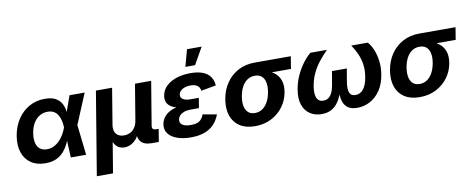

<svg xmlns="http://www.w3.org/2000/svg" viewBox="-77 -1134 4196 1704"><g transform="rotate(-10 2021.0 -281.5)"><path d="M249.7 11.7Q172.6 11.7 120.6 -23.7Q68.6 -59.2 47 -122.9Q25.3 -186.6 39.2 -271.3Q53.6 -356.8 95.7 -419.9Q137.8 -483 201.1 -517.9Q264.3 -552.7 341.7 -552.7Q400.4 -552.7 435.3 -534.1Q470.2 -515.4 487.6 -485.8Q505 -456.3 510.4 -422.9Q515.9 -389.6 516.1 -360.5H563.7L586.2 -274.4L617.3 0H479.4L466.1 -274.4Q464.9 -304.5 458.6 -333.2Q452.3 -361.8 439 -384.9Q425.6 -407.9 403 -421.6Q380.4 -435.4 346.4 -435.4Q305.7 -435.4 273 -415.7Q240.2 -396.1 218.3 -359.6Q196.3 -323 187.9 -271.4Q179.8 -220.7 188.2 -184.1Q196.6 -147.5 221.2 -127.9Q245.8 -108.3 284.8 -108.3Q319.1 -108.3 347.7 -122.8Q376.3 -137.3 399.1 -160.9Q422 -184.6 438.7 -213.5Q455.4 -242.5 465.6 -271.5L564 -545.9H700.3L585.7 -271.5L535.7 -191H488.2Q477.4 -161.9 461.3 -127.1Q445.1 -92.2 418.8 -60.5Q392.5 -28.8 351.5 -8.6Q310.6 11.7 249.7 11.7Z M677.6 204.1 801.6 -545.9H947.5L894.2 -223.3Q888 -185.2 897.5 -160.2Q907 -135.2 928.6 -123Q950.1 -110.7 979.4 -110.7Q1009.8 -110.7 1034.8 -123.3Q1059.9 -135.9 1077 -160.9Q1094.1 -185.9 1100.3 -223.3L1153.7 -545.9H1299.6L1234.7 -154.4Q1231.4 -133.9 1239.5 -124.4Q1247.5 -115 1269.4 -115H1291.2L1272.2 0H1210.3Q1139.7 0 1110.5 -35.9Q1081.3 -71.8 1092.6 -139.7L1100.9 -189H1124.9Q1116.1 -134.6 1098 -98.7Q1079.9 -62.9 1057.1 -42.5Q1034.2 -22 1010.3 -13.4Q986.3 -4.8 965.7 -4.8Q944.2 -4.8 922.8 -13.4Q901.3 -22 885 -42.6Q868.6 -63.1 862.3 -98.8Q855.9 -134.6 864.7 -189H888.7L823.5 204.1Z M1561.3 9.8Q1490.5 9.8 1437.5 -9.1Q1384.6 -27.9 1358.1 -63.3Q1331.7 -98.7 1340 -148.5Q1344.7 -176.8 1361 -201.7Q1377.2 -226.5 1405.9 -245.3Q1434.6 -264.1 1477 -274.9Q1519.3 -285.8 1576.2 -285.8H1683.5L1675 -233.7H1599Q1565.5 -233.7 1540.8 -224.7Q1516.2 -215.8 1501.6 -200.2Q1487.1 -184.5 1483.5 -164.3Q1478.5 -134.7 1502.7 -116.7Q1526.8 -98.6 1580 -98.6Q1614.5 -98.6 1637.1 -106.9Q1659.7 -115.2 1673.9 -131.9Q1688.2 -148.6 1697.5 -173.6L1822.9 -150.9Q1803.3 -99 1768.8 -63.1Q1734.3 -27.1 1683 -8.7Q1631.8 9.8 1561.3 9.8ZM1572.8 -264.4Q1519.9 -264.4 1482.9 -273.9Q1445.8 -283.3 1423.5 -300.9Q1401.2 -318.5 1393.1 -342.5Q1385 -366.5 1389.9 -395.4Q1398.5 -446.2 1435.5 -481.2Q1472.6 -516.2 1529.2 -534.5Q1585.8 -552.7 1653.4 -552.7Q1718.5 -552.7 1762.8 -535.9Q1807.1 -519 1830.8 -486.4Q1854.4 -453.8 1857.2 -406.2L1722.4 -382Q1719.9 -411.3 1698.5 -428Q1677.2 -444.8 1635.2 -444.8Q1589.7 -444.8 1560.9 -426.5Q1532.2 -408.2 1528.4 -381Q1524.3 -355.2 1547.2 -339.6Q1570.1 -324 1613.9 -324H1689.9L1680.1 -264.4ZM1620.1 -615.1 1661.5 -767.1H1793.4L1707.3 -615.1Z M2139.4 10.7Q2057.1 10.7 2003 -24.2Q1948.8 -59.1 1926.9 -121.9Q1904.9 -184.8 1918.6 -268.7Q1932.5 -352.5 1975.3 -414.7Q2018.1 -477 2083.7 -511.5Q2149.3 -545.9 2231.5 -545.9H2558L2539.8 -434.5H2301.6L2212.4 -430.6Q2173.3 -430.6 2143.7 -410.1Q2114 -389.6 2095 -353.4Q2076 -317.1 2067.8 -269Q2060 -221.5 2067 -184.4Q2073.9 -147.2 2096.6 -125.9Q2119.3 -104.6 2158.4 -104.6Q2197.5 -104.6 2227.1 -125.7Q2256.8 -146.8 2276.3 -183.9Q2295.8 -221.1 2303.5 -269Q2311.7 -317.6 2304.3 -353.8Q2297 -390.1 2274.1 -410.4Q2251.3 -430.6 2212.4 -430.6L2218.5 -466.1Q2277.9 -466.1 2324.6 -452Q2371.4 -438 2402.1 -409.8Q2432.7 -381.7 2445.1 -340.1Q2457.4 -298.5 2448.2 -242.9Q2436.5 -171.6 2394.5 -114.1Q2352.5 -56.6 2287.1 -22.9Q2221.8 10.7 2139.4 10.7Z M2740.8 7.8Q2680.8 7.8 2636.4 -20.9Q2591.9 -49.7 2572.1 -106Q2552.4 -162.3 2566.1 -244.7Q2577.7 -313.3 2606.1 -372.9Q2634.5 -432.5 2669.4 -477.3Q2704.2 -522.2 2734.9 -545.9H2883.6Q2843 -505.1 2807.6 -460.6Q2772.1 -416 2747.1 -363.8Q2722 -311.5 2711.4 -248.1Q2700.1 -178.5 2716.6 -142.7Q2733.2 -107 2775.4 -107Q2815.5 -107 2840 -139.2Q2864.5 -171.4 2874.7 -233.9L2894.8 -352.5H3028.5L3008.4 -233.9Q2998.2 -171.4 3011.1 -139.2Q3023.9 -107 3064.4 -107Q3108 -107 3136.4 -143Q3164.8 -179 3176.1 -247.8Q3186.8 -311.3 3178.9 -363.6Q3170.9 -415.8 3150.5 -460.7Q3130.2 -505.6 3102.4 -545.9H3251.2Q3274.9 -521.7 3294.8 -476.7Q3314.7 -431.6 3323.2 -372.1Q3331.8 -312.6 3320.4 -244.7Q3306.9 -162.3 3268.5 -106Q3230.1 -49.7 3176 -20.9Q3121.9 7.8 3060.7 7.8Q3001 7.8 2969.7 -19.5Q2938.4 -46.9 2929.3 -95.7Q2920.2 -144.6 2926.5 -208.9H2946.6Q2931.8 -143.9 2906.1 -95.1Q2880.3 -46.2 2839.9 -19.2Q2799.4 7.8 2740.8 7.8Z M3623.8 10.7Q3541.5 10.7 3487.3 -24.2Q3433.2 -59.1 3411.2 -121.9Q3389.3 -184.8 3402.9 -268.7Q3416.8 -352.5 3459.7 -414.7Q3502.5 -477 3568.1 -511.5Q3633.7 -545.9 3715.8 -545.9H4042.4L4024.1 -434.5H3785.9L3696.8 -430.6Q3657.7 -430.6 3628 -410.1Q3598.4 -389.6 3579.4 -353.4Q3560.4 -317.1 3552.2 -269Q3544.4 -221.5 3551.3 -184.4Q3558.2 -147.2 3581 -125.9Q3603.7 -104.6 3642.8 -104.6Q3681.9 -104.6 3711.5 -125.7Q3741.1 -146.8 3760.6 -183.9Q3780.1 -221.1 3787.9 -269Q3796.1 -317.6 3788.7 -353.8Q3781.3 -390.1 3758.5 -410.4Q3735.7 -430.6 3696.8 -430.6L3702.8 -466.1Q3762.2 -466.1 3809 -452Q3855.7 -438 3886.4 -409.8Q3917.1 -381.7 3929.4 -340.1Q3941.8 -298.5 3932.5 -242.9Q3920.9 -171.6 3878.9 -114.1Q3836.8 -56.6 3771.5 -22.9Q3706.2 10.7 3623.8 10.7Z"/></g></svg>

Font: Adwaita Sans
Style: Italic
Weight: 400
Italic angle: -9.39999°
Designer: Rasmus Andersson
Foundry: rsms
Version: Version 4.001;git-9221beed3